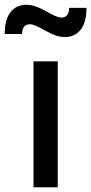

<svg xmlns="http://www.w3.org/2000/svg" viewBox="-75 -788 384 808"><path d="M289 -755Q289 -693 264 -662.5Q239 -632 198 -632Q163 -632 116 -659Q69 -686 52 -686Q18 -686 18 -645H-55Q-55 -707 -30 -737.5Q-5 -768 36 -768Q71 -768 118 -741Q165 -714 182 -714Q216 -714 216 -755ZM66 -530H168V0H66Z"/></svg>

Font: Coupeur_Texte
Style: Regular
Weight: 400
Designer: Léa Rolland
Version: Version 1.000;PS 001.000;hotconv 1.0.88;makeotf.lib2.5.64775